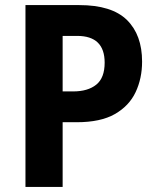

<svg xmlns="http://www.w3.org/2000/svg" viewBox="-20 -734 617 754"><path d="M291 -714Q419 -714 478.5 -655.5Q538 -597 538 -492Q538 -426 512.5 -372Q487 -318 431 -286Q375 -254 281 -254H226V0H80V-714ZM283 -593H226V-375H267Q325 -375 358 -401.5Q391 -428 391 -488Q391 -593 283 -593Z"/></svg>

Font: Noto Sans Arabic SemCond
Style: Bold
Weight: 700
Width: 4
Designer: Monotype Design Team, Nadine Chahine, Nizar Qandah and Khaled Hosny
Foundry: Monotype Imaging Inc.
Version: Version 2.012; ttfautohint (v1.8.4.7-5d5b)